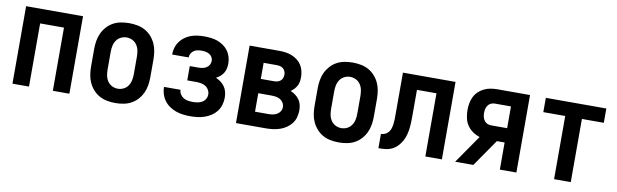

<svg xmlns="http://www.w3.org/2000/svg" viewBox="-39 -894 4079 1269"><g transform="rotate(10 2000.0 -260.0)"><path d="M59 0V-520H441V0H330V-424H170V0Z M750 8Q723 8 695.5 3Q668 -2 644 -15Q620 -28 601.5 -48.5Q583 -69 571.5 -93.5Q560 -118 555.5 -145.5Q551 -173 551 -200V-320Q551 -347 555.5 -374.5Q560 -402 571.5 -426.5Q583 -451 601.5 -471.5Q620 -492 644 -505Q668 -518 695.5 -523Q723 -528 750 -528Q777 -528 804.5 -523Q832 -518 856 -505Q880 -492 898.5 -471.5Q917 -451 928.5 -426.5Q940 -402 944.5 -374.5Q949 -347 949 -320V-200Q949 -173 944.5 -145.5Q940 -118 928.5 -93.5Q917 -69 898.5 -48.5Q880 -28 856 -15Q832 -2 804.5 3Q777 8 750 8ZM750 -88Q770 -88 788.5 -97Q807 -106 818.5 -123Q830 -140 834 -160Q838 -180 838 -200V-320Q838 -340 834 -360Q830 -380 818.5 -397Q807 -414 788.5 -423Q770 -432 750 -432Q730 -432 711.5 -423Q693 -414 681.5 -397Q670 -380 666 -360Q662 -340 662 -320V-200Q662 -180 666 -160Q670 -140 681.5 -123Q693 -106 711.5 -97Q730 -88 750 -88Z M1253 8Q1228 8 1204 5Q1180 2 1157 -6Q1134 -14 1113.5 -28Q1093 -42 1078.5 -61.5Q1064 -81 1056.5 -104.5Q1049 -128 1049 -152V-153H1160Q1160 -137 1169 -123Q1178 -109 1191.5 -101Q1205 -93 1221 -90.5Q1237 -88 1253 -88Q1269 -88 1285 -90.5Q1301 -93 1315 -101Q1329 -109 1337.5 -123.5Q1346 -138 1346 -154Q1346 -170 1337.5 -185Q1329 -200 1314.5 -208.5Q1300 -217 1283.5 -219.5Q1267 -222 1250 -222H1193V-318H1250Q1264 -318 1278 -320.5Q1292 -323 1304 -330.5Q1316 -338 1323 -350.5Q1330 -363 1330 -377Q1330 -377 1330 -377Q1330 -377 1330 -377Q1330 -390 1323 -402Q1316 -414 1304.5 -420.5Q1293 -427 1279.5 -429.5Q1266 -432 1253 -432Q1239 -432 1225.5 -429.5Q1212 -427 1201 -419.5Q1190 -412 1183 -400Q1176 -388 1176 -374Q1176 -374 1176 -373.5Q1176 -373 1176 -373H1065Q1065 -374 1065 -374.5Q1065 -375 1065 -376Q1065 -398 1071.5 -420Q1078 -442 1091.5 -460.5Q1105 -479 1123.5 -492.5Q1142 -506 1163.5 -514Q1185 -522 1207.5 -525Q1230 -528 1253 -528Q1275 -528 1298 -525.5Q1321 -523 1342 -515.5Q1363 -508 1382 -495Q1401 -482 1414.5 -463.5Q1428 -445 1434.5 -423Q1441 -401 1441 -379Q1441 -362 1437.5 -345.5Q1434 -329 1425.5 -315Q1417 -301 1404.5 -290.5Q1392 -280 1377 -272Q1395 -264 1410.5 -252.5Q1426 -241 1437 -225Q1448 -209 1452.5 -190Q1457 -171 1457 -152Q1457 -127 1450 -103.5Q1443 -80 1428 -60.5Q1413 -41 1392.5 -27.5Q1372 -14 1349 -6Q1326 2 1301.5 5Q1277 8 1253 8Z M1559 0V-520H1759Q1781 -520 1802 -517Q1823 -514 1843 -506Q1863 -498 1880 -485Q1897 -472 1908.5 -454Q1920 -436 1925 -415Q1930 -394 1930 -373Q1930 -358 1927.5 -343Q1925 -328 1918 -315Q1911 -302 1900.5 -291Q1890 -280 1878 -272Q1895 -265 1910.5 -253.5Q1926 -242 1937 -227Q1948 -212 1952.5 -193Q1957 -174 1957 -156Q1957 -132 1950.5 -108.5Q1944 -85 1929.5 -66.5Q1915 -48 1895 -34.5Q1875 -21 1852.5 -13.5Q1830 -6 1806.5 -3Q1783 0 1759 0ZM1670 -316H1759Q1771 -316 1782 -319Q1793 -322 1802 -329.5Q1811 -337 1815 -348Q1819 -359 1819 -371Q1819 -371 1819 -371Q1819 -371 1819 -371Q1819 -382 1814.5 -393Q1810 -404 1801.5 -411Q1793 -418 1782 -421Q1771 -424 1759 -424H1670ZM1670 -96H1759Q1774 -96 1789 -98.5Q1804 -101 1817 -108.5Q1830 -116 1838 -129Q1846 -142 1846 -157Q1846 -157 1846 -157Q1846 -157 1846 -157Q1846 -173 1838 -186.5Q1830 -200 1817 -207.5Q1804 -215 1789 -217.5Q1774 -220 1759 -220H1670Z M2250 8Q2223 8 2195.5 3Q2168 -2 2144 -15Q2120 -28 2101.5 -48.5Q2083 -69 2071.5 -93.5Q2060 -118 2055.5 -145.5Q2051 -173 2051 -200V-320Q2051 -347 2055.5 -374.5Q2060 -402 2071.5 -426.5Q2083 -451 2101.5 -471.5Q2120 -492 2144 -505Q2168 -518 2195.5 -523Q2223 -528 2250 -528Q2277 -528 2304.5 -523Q2332 -518 2356 -505Q2380 -492 2398.5 -471.5Q2417 -451 2428.5 -426.5Q2440 -402 2444.5 -374.5Q2449 -347 2449 -320V-200Q2449 -173 2444.5 -145.5Q2440 -118 2428.5 -93.5Q2417 -69 2398.5 -48.5Q2380 -28 2356 -15Q2332 -2 2304.5 3Q2277 8 2250 8ZM2250 -88Q2270 -88 2288.5 -97Q2307 -106 2318.5 -123Q2330 -140 2334 -160Q2338 -180 2338 -200V-320Q2338 -340 2334 -360Q2330 -380 2318.5 -397Q2307 -414 2288.5 -423Q2270 -432 2250 -432Q2230 -432 2211.5 -423Q2193 -414 2181.5 -397Q2170 -380 2166 -360Q2162 -340 2162 -320V-200Q2162 -180 2166 -160Q2170 -140 2181.5 -123Q2193 -106 2211.5 -97Q2230 -88 2250 -88Z M2515 0V-96Q2529 -96 2542.5 -102Q2556 -108 2565 -119Q2574 -130 2578.5 -144Q2583 -158 2585 -172Q2587 -186 2587.5 -200.5Q2588 -215 2588 -229Q2588 -237 2588 -245Q2588 -253 2588 -261V-520H2941V0H2830V-424H2699V-261Q2699 -237 2698.5 -214Q2698 -191 2695.5 -168Q2693 -145 2687 -122.5Q2681 -100 2670 -79.5Q2659 -59 2642.5 -42Q2626 -25 2605.5 -15Q2585 -5 2561.5 -2.5Q2538 0 2515 0Z M3030 0 3161 -189Q3135 -197 3113 -212.5Q3091 -228 3076.5 -250Q3062 -272 3056.5 -298.5Q3051 -325 3051 -351Q3051 -374 3055 -396.5Q3059 -419 3069 -439.5Q3079 -460 3095.5 -476Q3112 -492 3132.5 -502Q3153 -512 3175.5 -516Q3198 -520 3221 -520H3441V0H3330V-182H3278L3152 0ZM3221 -278H3330V-424H3221Q3207 -424 3195 -418Q3183 -412 3175.5 -401.5Q3168 -391 3165 -377.5Q3162 -364 3162 -351Q3162 -338 3165 -325Q3168 -312 3175.5 -301Q3183 -290 3195 -284Q3207 -278 3221 -278Z M3694 0V-424H3547V-520H3953V-424H3806V0Z"/></g></svg>

Font: Iosevka SS04
Style: Bold
Weight: 700
Monospace: yes
Designer: Belleve Invis
Foundry: Belleve Invis
Version: Version 19.0.0; ttfautohint (v1.8.4)